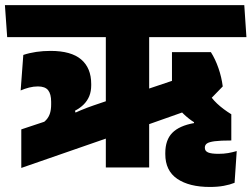

<svg xmlns="http://www.w3.org/2000/svg" viewBox="-44 -664 998 762"><path d="M548 0.5V-555H376V0.5ZM406.5 -124.5V-272.5L327 -245.5Q302 -237 276.2 -226.2Q250.5 -215.5 225 -202.5L216.5 -209L40.5 -150.5V2.5ZM261 -200 253.5 -224.5Q274.5 -235.5 288.8 -250Q303 -264.5 310.5 -283Q318 -301.5 318 -325.5V-330.5Q318 -394 278.2 -428Q238.5 -462 156.5 -462Q127 -462 99.8 -458Q72.5 -454 48.5 -446L38 -305Q54 -312 71.5 -316.5Q89 -321 106.5 -321Q135 -321 147 -306Q159 -291 159 -260V-249.5Q159 -229.5 154.5 -214.8Q150 -200 140 -188.8Q130 -177.5 113 -168ZM934 -516.5 925.5 -643.5H-24.5L-15.5 -516.5ZM723 -371.5 507.5 -299V-157L775 -251.5ZM793 -457H638.5V-242L774.5 -253.5L840 -321Q835.5 -357.5 823 -393.5Q810.5 -429.5 793 -457ZM789 78Q819.5 78 844 73.5Q868.5 69 887 61.5L895.5 -64.5Q878.5 -59.5 861.5 -56.5Q844.5 -53.5 823 -53.5Q794.5 -53.5 781.8 -59Q769 -64.5 769 -77V-78.5Q769 -88.5 777.2 -94.5Q785.5 -100.5 808.2 -103.5Q831 -106.5 874 -106.5V-210.5Q841.5 -230.5 817.5 -253Q793.5 -275.5 777 -305L650 -253.5Q665 -230 685.8 -210.5Q706.5 -191 726 -179V-175.5Q667.5 -165 639.8 -136.8Q612 -108.5 612 -56.5V-52.5Q612 13.5 659.5 45.8Q707 78 789 78Z"/></svg>

Font: Anek Devanagari ExtraBold
Style: Regular
Weight: 800
Designer: Kailash Malviya (Devanagari) & Yesha Goshar (Latin)
Foundry: Ek Type
Version: Version 1.003